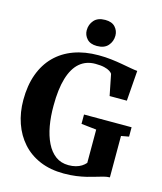

<svg xmlns="http://www.w3.org/2000/svg" viewBox="-140 -1075 1004 1189"><g transform="rotate(15 362.0 -481.0)"><path d="M382 11Q296 11 229 -17.2Q162 -45.5 116.2 -96.8Q70.5 -148 46.8 -216.5Q23 -285 23 -365Q23 -457.5 49.2 -529.8Q75.5 -602 124.8 -651.5Q174 -701 244.2 -726.8Q314.5 -752.5 402.5 -752.5Q445.5 -752.5 483.8 -748Q522 -743.5 555 -737.5Q588 -731.5 614 -726.8Q640 -722 658 -720.5L643.5 -526H533L506 -661.5Q501.5 -669 489.2 -677Q477 -685 454.5 -690.5Q432 -696 396.5 -696Q337.5 -696 296.5 -661Q255.5 -626 234.2 -555.5Q213 -485 213 -379.5Q212.5 -310 223.2 -249.8Q234 -189.5 256.5 -143.8Q279 -98 313.8 -72.2Q348.5 -46.5 397 -46.5Q422.5 -46.5 443.2 -52Q464 -57.5 479.8 -67.5Q495.5 -77.5 506.5 -90.5V-304L409.5 -314.5V-374.5H714.5V-314.5L665 -305.5V-40Q646 -39.5 625 -34Q604 -28.5 579.8 -21Q555.5 -13.5 526.2 -6.2Q497 1 461.2 6Q425.5 11 382 11ZM375.5 -805Q333.5 -805 312 -828.5Q290.5 -852 290.5 -883Q290.5 -920.5 314.2 -947.5Q338 -974.5 385 -974.5H386Q428.5 -974.5 449.8 -951Q471 -927.5 471 -896.5Q471 -859 447.2 -832Q423.5 -805 376.5 -805Z"/></g></svg>

Font: Merriweather 48pt ExtraBold
Style: Regular
Weight: 800
Version: Version 2.100